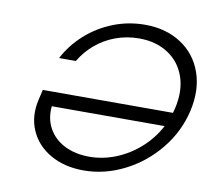

<svg xmlns="http://www.w3.org/2000/svg" viewBox="-82 -834 1028 937"><g transform="rotate(10 432.0 -366.0)"><path d="M114.7 -291.5 126.5 -341.8H771.5Q775.9 -357.4 777.8 -365.7Q798.3 -454.1 774.2 -523.7Q750 -593.3 689.9 -632.1Q629.9 -670.9 547.4 -670.9Q485.8 -670.9 431.2 -650.9Q376.5 -630.9 333.3 -594.5Q290 -558.1 260.7 -508.8H177.7Q213.4 -577.1 272.5 -629.9Q331.5 -682.6 406.5 -712.2Q481.4 -741.7 564 -741.7Q667 -741.7 741.9 -693.1Q816.9 -644.5 847.4 -558.6Q877.9 -472.7 853.5 -365.7Q828.6 -258.8 758.3 -172.9Q688 -86.9 590.6 -38.1Q493.2 10.7 390.1 10.7Q295.4 10.7 225.6 -29.1Q155.8 -68.8 125.5 -138.2Q95.2 -207.5 114.7 -291.5ZM406.2 -60.1Q473.1 -60.1 537.8 -86.2Q602.5 -112.3 655.8 -159.9Q709 -207.5 742.7 -271H183.6Q177.2 -209.5 203.9 -161.4Q230.5 -113.3 283.2 -86.7Q335.9 -60.1 406.2 -60.1Z"/></g></svg>

Font: Glacial Indifference
Style: Italic
Weight: 400
Designer: Alfredo Marco Pradil
Foundry: Alfredo Marco Pradil
Version: Version 1.312